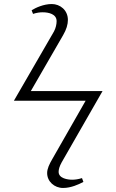

<svg xmlns="http://www.w3.org/2000/svg" viewBox="-20 -787 577 953"><path d="M293 146C333 146 371 128 394 116L387 97C368 103 352 105 338 105C317 105 271 99 271 66C271 54 275 39 286 19L489 -335H133L293 -612C310 -641 317 -666 317 -688C317 -737 278 -767 237 -767C196 -767 156 -748 137 -736L144 -718C162 -724 178 -726 192 -726C222 -726 261 -717 261 -682C261 -667 257 -648 248 -631L49 -287H405L241 0C224 29 214 51 214 72C214 114 250 146 293 146Z"/></svg>

Font: Libertinus Math
Style: Regular
Weight: 400
Designer: Philipp H. Poll, Khaled Hosny
Foundry: Caleb Maclennan
Version: Version 7.050;RELEASE